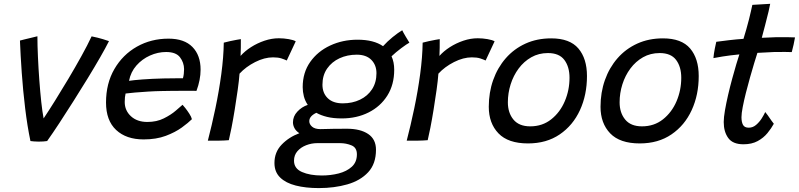

<svg xmlns="http://www.w3.org/2000/svg" viewBox="-20 -736 4186 1006"><path d="M460 -545.5Q492.5 -539 519.5 -530.8Q546.5 -522.5 551 -520.5Q534 -486.5 505 -436Q476 -385.5 439.8 -326.2Q403.5 -267 365.2 -206.5Q327 -146 291.2 -91.5Q255.5 -37 227 3Q209.5 6 182 6Q169.5 6 158.2 5Q147 4 139.5 3Q123 -75.5 111.8 -168.5Q100.5 -261.5 94 -354.2Q87.5 -447 84.5 -523.5Q93 -526 110 -530Q127 -534 145.5 -538.5Q164 -543 176 -546Q176 -498.5 178.8 -438.2Q181.5 -378 186 -316.5Q190.5 -255 196.2 -202Q202 -149 208.5 -115.5Q235 -155 269 -209.5Q303 -264 338.8 -324Q374.5 -384 406.5 -441.8Q438.5 -499.5 460 -545.5Z M985.5 -111.5Q967 -93 932.8 -68Q898.5 -43 848.5 -24.2Q798.5 -5.5 732.5 -5.5Q641.5 -5.5 588.5 -55Q535.5 -104.5 535.5 -199Q535.5 -298.5 579.2 -374Q623 -449.5 697.2 -491.5Q771.5 -533.5 863 -533.5Q945.5 -533.5 988.2 -490Q1031 -446.5 1031 -371Q1031 -318 1009.5 -260Q1004 -260 983 -260.2Q962 -260.5 933.5 -260.2Q905 -260 876 -259.8Q847 -259.5 826.5 -259Q794 -258.5 757 -256.2Q720 -254 688 -251.2Q656 -248.5 638 -246Q633.5 -228 633.5 -201.5Q633.5 -157 666 -127Q698.5 -97 752 -97Q801 -97 838.5 -115.8Q876 -134.5 901 -156.2Q926 -178 936.5 -187Q940 -183.5 950.8 -170Q961.5 -156.5 972 -140.2Q982.5 -124 985.5 -111.5ZM656 -312.5Q677 -316 727 -319.8Q777 -323.5 837 -325Q872 -325.5 902.8 -325.8Q933.5 -326 938.5 -326Q941.5 -336 943 -349Q944.5 -362 944.5 -374Q944 -408.5 923 -436Q902 -463.5 850.5 -463.5Q807 -463.5 765.8 -445Q724.5 -426.5 694.8 -392.8Q665 -359 656 -312.5Z M1240.5 -443Q1262.5 -468 1295.2 -489Q1328 -510 1366 -522.8Q1404 -535.5 1441 -535.5Q1466.5 -535.5 1492.5 -531Q1518.5 -526.5 1529.5 -519.5L1482.5 -419Q1472 -424 1454.8 -429.8Q1437.5 -435.5 1410.5 -435.5Q1365.5 -435.5 1316.8 -410.8Q1268 -386 1235 -350Q1232.5 -315 1225.5 -265Q1218.5 -215 1210 -162.5Q1201.5 -110 1193 -66.8Q1184.5 -23.5 1179 -1.5Q1157 0.5 1125.8 1Q1094.5 1.5 1069 1Q1089.5 -77.5 1108.5 -168Q1127.5 -258.5 1139.5 -347.8Q1151.5 -437 1152.5 -512.5Q1166.5 -516.5 1185.5 -520.5Q1204.5 -524.5 1220.5 -527.5Q1236.5 -530.5 1242 -531Q1242 -512.5 1241.8 -485.5Q1241.5 -458.5 1240.5 -443Z M1650.5 249.5Q1582 249.5 1529.8 236.2Q1477.5 223 1447.8 194Q1418 165 1418 118Q1418 61 1455.8 21.8Q1493.5 -17.5 1548.5 -38Q1531 -49.5 1523 -64.5Q1515 -79.5 1515 -95Q1515 -126.5 1538 -151.2Q1561 -176 1592.5 -186.5Q1578.5 -207 1572.2 -231Q1566 -255 1566 -279.5Q1566 -355.5 1605.2 -411.2Q1644.5 -467 1710 -497.5Q1775.5 -528 1853.5 -528Q1938 -528 1987 -494Q2009 -518.5 2037.2 -541.5Q2065.5 -564.5 2087.5 -577.5Q2092.5 -566.5 2105.2 -545.2Q2118 -524 2125 -512.5Q2111 -505 2082.2 -483.5Q2053.5 -462 2031.5 -441Q2045.5 -410.5 2045.5 -370.5Q2045.5 -292.5 2009.5 -235.2Q1973.5 -178 1911.2 -146.8Q1849 -115.5 1770.5 -115.5Q1726.5 -115.5 1693.8 -123.5Q1661 -131.5 1637.5 -145Q1600.5 -127.5 1600.5 -101Q1600.5 -85 1615.2 -72.2Q1630 -59.5 1659 -59.5Q1690 -60.5 1725 -61Q1760 -61.5 1798 -61.5Q1868 -61.5 1909 -34Q1950 -6.5 1950 48.5Q1950 122.5 1909 166.5Q1868 210.5 1800 230Q1732 249.5 1650.5 249.5ZM1776 -194.5Q1826.5 -194.5 1866.5 -213.8Q1906.5 -233 1929.5 -268.5Q1952.5 -304 1952.5 -352.5Q1952.5 -395 1925.8 -422.2Q1899 -449.5 1849 -449.5Q1800 -449.5 1759.2 -430.8Q1718.5 -412 1694 -376.8Q1669.5 -341.5 1669.5 -292Q1669.5 -248.5 1697.2 -221.5Q1725 -194.5 1776 -194.5ZM1666 183.5Q1712.5 183.5 1754.5 172.8Q1796.5 162 1823.2 137.8Q1850 113.5 1850 72.5Q1850 37.5 1822 25.8Q1794 14 1761.5 14H1642Q1612.5 14 1584.5 24.8Q1556.5 35.5 1538.5 56Q1520.5 76.5 1520.5 106Q1520.5 147 1562.2 165.2Q1604 183.5 1666 183.5Z M2282.5 -443Q2304.5 -468 2337.2 -489Q2370 -510 2408 -522.8Q2446 -535.5 2483 -535.5Q2508.5 -535.5 2534.5 -531Q2560.5 -526.5 2571.5 -519.5L2524.5 -419Q2514 -424 2496.8 -429.8Q2479.5 -435.5 2452.5 -435.5Q2407.5 -435.5 2358.8 -410.8Q2310 -386 2277 -350Q2274.5 -315 2267.5 -265Q2260.5 -215 2252 -162.5Q2243.5 -110 2235 -66.8Q2226.5 -23.5 2221 -1.5Q2199 0.5 2167.8 1Q2136.5 1.5 2111 1Q2131.5 -77.5 2150.5 -168Q2169.5 -258.5 2181.5 -347.8Q2193.5 -437 2194.5 -512.5Q2208.5 -516.5 2227.5 -520.5Q2246.5 -524.5 2262.5 -527.5Q2278.5 -530.5 2284 -531Q2284 -512.5 2283.8 -485.5Q2283.5 -458.5 2282.5 -443Z M2746.5 15.5Q2642.5 15.5 2591.8 -37.2Q2541 -90 2541 -176.5Q2541 -251.5 2564 -316.5Q2587 -381.5 2630 -430.8Q2673 -480 2733.2 -507.5Q2793.5 -535 2868 -535Q2965.5 -535 3010.5 -482Q3055.5 -429 3055.5 -337.5Q3055.5 -239 3018.8 -159Q2982 -79 2912.8 -31.8Q2843.5 15.5 2746.5 15.5ZM2758 -74Q2822 -74 2868.2 -110.8Q2914.5 -147.5 2939.2 -205.5Q2964 -263.5 2964 -328.5Q2964 -386 2937 -422Q2910 -458 2851 -458Q2802.5 -458 2763.8 -436Q2725 -414 2697.5 -377Q2670 -340 2655.5 -294Q2641 -248 2641 -200Q2641 -145 2670.2 -109.5Q2699.5 -74 2758 -74Z M3332 15.5Q3228 15.5 3177.2 -37.2Q3126.5 -90 3126.5 -176.5Q3126.5 -251.5 3149.5 -316.5Q3172.5 -381.5 3215.5 -430.8Q3258.5 -480 3318.8 -507.5Q3379 -535 3453.5 -535Q3551 -535 3596 -482Q3641 -429 3641 -337.5Q3641 -239 3604.2 -159Q3567.5 -79 3498.2 -31.8Q3429 15.5 3332 15.5ZM3343.5 -74Q3407.5 -74 3453.8 -110.8Q3500 -147.5 3524.8 -205.5Q3549.5 -263.5 3549.5 -328.5Q3549.5 -386 3522.5 -422Q3495.5 -458 3436.5 -458Q3388 -458 3349.2 -436Q3310.5 -414 3283 -377Q3255.5 -340 3241 -294Q3226.5 -248 3226.5 -200Q3226.5 -145 3255.8 -109.5Q3285 -74 3343.5 -74Z M4034.5 -87.5Q4021.5 -63.5 4001 -38.5Q3980.5 -13.5 3949.8 3.2Q3919 20 3875.5 20Q3819.5 20 3795.8 -12.8Q3772 -45.5 3772 -96.5Q3772 -120.5 3778.5 -158Q3785 -195.5 3795 -238.8Q3805 -282 3816.5 -324Q3828 -366 3838 -399.8Q3848 -433.5 3854 -451Q3803.5 -446 3766.2 -440Q3729 -434 3718 -431.5Q3720 -455 3725.5 -482.2Q3731 -509.5 3733 -517Q3762 -521 3800.2 -525.5Q3838.5 -530 3875.5 -532.5Q3883 -556.5 3890.5 -583Q3898 -609.5 3904.5 -635Q3910 -656.5 3914.5 -676.8Q3919 -697 3922 -710.5L4015.5 -716Q4015 -710 4007 -676Q3999 -642 3988.5 -602.5Q3984.5 -587 3980 -570.5Q3975.5 -554 3971.5 -538Q3986.5 -538.5 4008.8 -539.5Q4031 -540.5 4044.5 -541Q4080 -541.5 4109.8 -541Q4139.5 -540.5 4145.5 -540Q4143.5 -526 4138.2 -502.5Q4133 -479 4128.5 -463Q4123.5 -463.5 4094.5 -463.8Q4065.5 -464 4036.5 -463.5Q4016.5 -462.5 3992.2 -461.2Q3968 -460 3948.5 -459Q3942 -439.5 3931.8 -405.5Q3921.5 -371.5 3910 -330.8Q3898.5 -290 3888.2 -249.5Q3878 -209 3871.5 -175Q3865 -141 3865 -122Q3865 -96.5 3873 -81.8Q3881 -67 3903 -67Q3924.5 -67 3941.5 -81.5Q3958.5 -96 3970.8 -115.2Q3983 -134.5 3989.5 -149Q3993 -145.5 4002.8 -131.8Q4012.5 -118 4022 -104.2Q4031.5 -90.5 4034.5 -87.5Z"/></svg>

Font: Grandstander
Style: Italic
Weight: 400
Italic angle: -15°
Designer: Tyler Finck
Foundry: Etcetera Type Co
Version: Version 1.200; ttfautohint (v1.8.3)